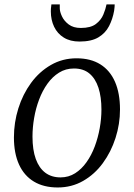

<svg xmlns="http://www.w3.org/2000/svg" viewBox="-20 -818 592 848"><path d="M318 -560.5Q380.5 -560.5 423.2 -533.8Q466 -507 488 -456.5Q510 -406 510 -334.5Q510 -270 490.2 -208.5Q470.5 -147 434.2 -97.5Q398 -48 347.2 -19Q296.5 10 235 10Q173 10 129.8 -16Q86.5 -42 64 -91.5Q41.5 -141 41.5 -211Q41.5 -277 61 -339.2Q80.5 -401.5 117 -451.5Q153.5 -501.5 204.8 -531Q256 -560.5 318 -560.5ZM306.5 -515.5Q270 -515.5 240.8 -497.2Q211.5 -479 189.5 -448.2Q167.5 -417.5 152.8 -378.5Q138 -339.5 130.8 -297.2Q123.5 -255 123.5 -214.5Q123.5 -156 138 -116Q152.5 -76 180 -55.2Q207.5 -34.5 247.5 -34.5Q283 -34.5 311.8 -52.8Q340.5 -71 362.2 -101.8Q384 -132.5 398.5 -171.2Q413 -210 420.5 -252Q428 -294 428 -334Q428 -390 414.8 -430.5Q401.5 -471 375 -493.2Q348.5 -515.5 306.5 -515.5ZM331 -634.5Q290 -634.5 261.8 -652Q233.5 -669.5 219 -699.8Q204.5 -730 204.5 -767.5Q204.5 -780 205.8 -787.5Q207 -795 207 -798.5H244Q244 -795 244 -791Q244 -787 244 -781.5Q244 -766.5 253.5 -746Q263 -725.5 283.5 -710Q304 -694.5 337 -694.5Q380.5 -694.5 403.5 -712Q426.5 -729.5 436.5 -753.8Q446.5 -778 450.5 -798.5H486.5Q486.5 -794.5 486 -787Q485.5 -779.5 484 -770Q477.5 -733.5 461.5 -702.5Q445.5 -671.5 414.5 -653Q383.5 -634.5 331 -634.5Z"/></svg>

Font: Merriweather 36pt Light
Style: Italic
Weight: 300
Italic angle: -7.8°
Version: Version 2.101